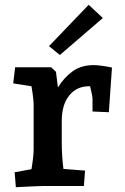

<svg xmlns="http://www.w3.org/2000/svg" viewBox="-20 -774 520 799"><path d="M41 -57 111 -70Q120 -124 120 -152V-336Q120 -363 111 -415L35 -427L43 -494H193L213 -475L221 -410Q247 -452 282.5 -477.5Q318 -503 370 -503Q396 -503 446 -493L433 -307L365 -310V-363Q365 -373 355 -415H350Q299 -415 268 -376.5Q237 -338 237 -270V-182Q237 -125 244 -71L334 -64L329 0H162Q144 0 46 5ZM184 -582 349 -754 408 -699 229 -545Z"/></svg>

Font: Andada Pro
Style: Bold
Weight: 700
Designer: Carolina Giovagnoli
Foundry: Huerta Tipografica
Version: Version 3.005; ttfautohint (v1.8.4)